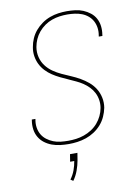

<svg xmlns="http://www.w3.org/2000/svg" viewBox="-102 -811 804 1099"><g transform="rotate(-10 300.0 -261.5)"><path d="M245 8Q220 8 195 5Q170 2 147 -6.5Q124 -15 105 -29.5Q86 -44 74 -64.5Q62 -85 58.5 -109.5Q55 -134 59 -160Q59 -162 59.5 -163.5Q60 -165 60 -167H81Q81 -166 80.5 -164Q80 -162 80 -161Q76 -138 79.5 -116Q83 -94 93.5 -76Q104 -58 121 -45Q138 -32 158 -24Q178 -16 200 -13.5Q222 -11 245 -11Q268 -11 291 -14Q314 -17 337 -25Q360 -33 381 -46.5Q402 -60 418 -78.5Q434 -97 444.5 -119Q455 -141 459 -164Q463 -187 459.5 -210Q456 -233 446 -252.5Q436 -272 420.5 -288Q405 -304 387 -316Q369 -328 348.5 -337.5Q328 -347 308 -356L306 -357Q283 -367 260.5 -378Q238 -389 217.5 -402.5Q197 -416 180 -434Q163 -452 152 -474Q141 -496 137 -522Q133 -548 138 -574Q142 -599 152.5 -623Q163 -647 180 -667Q197 -687 219 -702.5Q241 -718 265.5 -727Q290 -736 315 -739.5Q340 -743 364 -743Q389 -743 413.5 -740Q438 -737 459.5 -728Q481 -719 499.5 -704.5Q518 -690 529 -669.5Q540 -649 543 -625Q546 -601 542 -576Q542 -574 541.5 -572Q541 -570 541 -568H520Q520 -570 520.5 -571.5Q521 -573 521 -575Q525 -597 522 -618.5Q519 -640 509.5 -658Q500 -676 484 -689.5Q468 -703 448.5 -710.5Q429 -718 407.5 -721Q386 -724 364 -724Q342 -724 319.5 -721Q297 -718 274.5 -710Q252 -702 232 -688Q212 -674 196.5 -655.5Q181 -637 171.5 -615.5Q162 -594 158 -571Q153 -541 160 -512.5Q167 -484 184 -461.5Q201 -439 224 -423Q247 -407 273 -395Q299 -383 325 -372Q351 -361 375.5 -347Q400 -333 421.5 -315Q443 -297 458 -273Q473 -249 479 -220Q485 -191 480 -161Q475 -136 464 -111.5Q453 -87 435 -66.5Q417 -46 394 -31Q371 -16 346 -7.5Q321 1 295.5 4.5Q270 8 245 8ZM233 220 218 210Q235 187 244.5 161Q254 135 258 109H234L241 66H284L277 109Q272 137 261.5 166Q251 195 233 220Z"/></g></svg>

Font: Iosevka SS04 Th Ex Obl
Style: Regular
Weight: 100
Width: 7
Italic angle: -9°
Monospace: yes
Designer: Belleve Invis
Foundry: Belleve Invis
Version: Version 19.0.0; ttfautohint (v1.8.4)